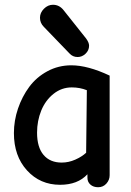

<svg xmlns="http://www.w3.org/2000/svg" viewBox="-20 -766 548 802"><path d="M304.2 -527.8Q283.7 -527.8 270 -543L163.1 -653.8Q147 -669.9 147 -691.9Q147 -712.9 163.6 -729.5Q180.2 -746.1 201.2 -746.1Q227.5 -746.1 245.1 -724.1L339.8 -605Q352.1 -587.9 352.1 -575.2Q352.1 -555.7 337.4 -541.7Q322.8 -527.8 304.2 -527.8ZM390.1 16.1Q370.1 16.1 357.7 5.1Q345.2 -5.9 345.2 -23.9V-38.1Q304.7 5.9 231 5.9Q147.5 5.9 92.8 -54.2Q38.1 -114.3 38.1 -210Q38.1 -262.2 55.2 -312.5Q72.3 -362.8 102.3 -403.3Q132.3 -443.8 178.2 -468.5Q224.1 -493.2 277.8 -493.2Q346.7 -493.2 438 -450.2V-34.2Q438 -14.2 424.3 1Q410.6 16.1 390.1 16.1ZM237.8 -86.9Q266.6 -86.9 294.2 -99.1Q321.8 -111.3 339.8 -127.9L342.8 -389.2Q313.5 -400.9 279.8 -400.9Q237.3 -400.9 203.6 -374Q169.9 -347.2 152.3 -304.2Q134.8 -261.2 134.8 -211.9Q134.8 -150.9 161.9 -118.9Q189 -86.9 237.8 -86.9Z"/></svg>

Font: Comic Neue
Style: Bold
Weight: 700
Designer: Craig Rozynski
Foundry: Craig Rozynski
Version: Version 2.003;hotconv 1.0.109;makeotfexe 2.5.65596